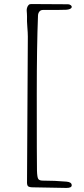

<svg xmlns="http://www.w3.org/2000/svg" viewBox="-20 -722 413 945"><path d="M150 -702 315 -701Q322 -701 328 -696.5Q334 -692 333 -686Q329 -676 307 -674Q295 -673 191 -673Q180 -673 173.5 -664.5Q167 -656 167 -644Q161 -495 161 -262Q161 81 162 118Q163 151 168.5 159Q174 167 191 167Q250 167 307 172Q333 174 333 190Q333 203 307 203L143 200Q124 200 118 194.5Q112 189 113 170L117 -542Q117 -559 114.5 -589.5Q112 -620 113 -640Q113 -646 112.5 -654.5Q112 -663 111.5 -668.5Q111 -674 112.5 -681Q114 -688 118 -694Q120 -697 122.5 -699Q125 -701 128.5 -701.5Q132 -702 134.5 -702Q137 -702 142.5 -702Q148 -702 150 -702Z"/></svg>

Font: EB Garamond
Style: SC
Weight: 400
Version: Version 000.010